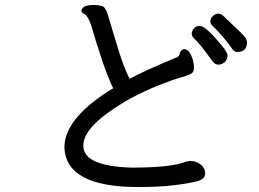

<svg xmlns="http://www.w3.org/2000/svg" viewBox="-20 -746 1040 772"><path d="M858 -486Q845 -486 835 -499Q782 -573 758 -594Q751 -601 751 -611Q751 -621 760 -631.5Q769 -642 782 -642Q805 -642 859 -578Q895 -537 895 -523Q895 -509 884 -496Q870 -486 858 -486ZM934 -537Q922 -537 914 -549Q875 -604 835 -642Q826 -649 826 -661Q826 -673 836 -682Q846 -691 858 -691Q869 -691 878 -682Q958 -607 965.5 -596Q973 -585 973 -576Q973 -537 934 -537ZM535 6Q245 6 239 -153Q239 -239 341 -325Q387 -363 435 -391Q398 -467 346 -646Q334 -682 317 -691Q307 -695 307 -705Q314 -726 356 -726Q375 -726 389.5 -722Q404 -718 413.5 -687Q423 -656 449.5 -567Q476 -478 501 -429Q559 -461 692 -516Q700 -519 703.5 -532Q707 -545 719 -549Q743 -549 756 -503Q760 -486 760 -473Q760 -457 749 -450Q738 -443 704 -433.5Q670 -424 618 -403Q501 -356 416 -294Q315 -222 315 -160Q315 -78 508 -72Q670 -72 728 -96L743 -99Q769 -99 787 -84.5Q805 -70 805 -49Q805 -26 773.5 -17.5Q742 -9 682 -1.5Q622 6 535 6Z"/></svg>

Font: LXGW WenKai Lite Medium
Style: Regular
Weight: 500
Designer: LXGW / Fontworks Inc.
Foundry: LXGW / Fontworks Inc.
Version: Version 1.511; March 25, 2025